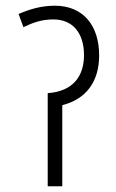

<svg xmlns="http://www.w3.org/2000/svg" viewBox="-20 -652 407 672"><path d="M172 -632C123 -632 82 -619 45 -603L62 -557C98 -574 127 -584 167 -584C235 -584 274 -536 274 -459C274 -386 236 -332 147 -326V0H198V-284C279 -304 327 -364 327 -458C327 -563 271 -632 172 -632Z"/></svg>

Font: Noto Sans Devanagari Condensed Light
Style: Regular
Weight: 300
Width: 3
Designer: Jelle Bosma - Monotype Design Team
Foundry: Monotype Imaging Inc.
Version: Version 2.004